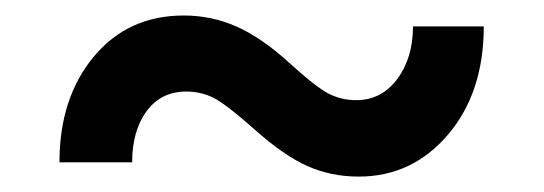

<svg xmlns="http://www.w3.org/2000/svg" viewBox="-20 -418 705 249"><path d="M607.4 -383.8Q607.4 -297.9 561 -243.4Q514.6 -189 445.3 -189Q409.2 -189 378.7 -202.6Q348.1 -216.3 310.5 -249.8Q272.9 -283.2 256.6 -291.3Q240.2 -299.3 221.7 -299.3Q189 -299.3 170.2 -273.9Q151.4 -248.5 151.4 -207.5H57.1Q57.1 -291 101.6 -344.5Q146 -397.9 218.3 -397.9Q254.4 -397.9 286.9 -383.5Q319.3 -369.1 354.7 -336.9Q390.1 -304.7 406.5 -296.4Q422.9 -288.1 441.9 -288.1Q474.6 -288.1 495.1 -315.4Q515.6 -342.8 515.6 -383.8Z"/></svg>

Font: RobotoDraft Medium
Style: Regular
Weight: 500
Version: Version 2.001152; 2014